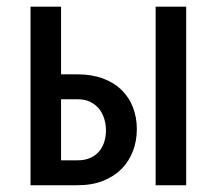

<svg xmlns="http://www.w3.org/2000/svg" viewBox="-20 -548 640 568"><path d="M160.6 -328.1H209Q251.5 -328.1 284.4 -315.9Q317.4 -303.7 339.6 -282Q361.8 -260.3 373.3 -230.5Q384.8 -200.7 384.8 -166Q384.8 -131.3 373.3 -101.1Q361.8 -70.8 339.6 -48.3Q317.4 -25.9 284.7 -12.9Q252 0 209 0H70.3V-528.3H160.6ZM530.8 0H440.4V-528.3H530.8ZM160.6 -254.4V-73.7H209Q231.9 -73.7 248 -81.3Q264.2 -88.9 274.2 -101.3Q284.2 -113.8 288.8 -129.6Q293.5 -145.5 293.5 -162.6Q293.5 -178.7 288.8 -195.1Q284.2 -211.4 274.2 -224.6Q264.2 -237.8 248 -246.1Q231.9 -254.4 209 -254.4Z"/></svg>

Font: Roboto Mono
Style: Regular
Weight: 400
Designer: Google
Version: Version 2.000985; 2015; ttfautohint (v1.3)